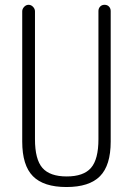

<svg xmlns="http://www.w3.org/2000/svg" viewBox="-20 -750 540 780"><path d="M70.3 -174.8V-704.1Q70.3 -713.9 78.1 -722.2Q85.9 -730.5 96.2 -730.5Q106.4 -730.5 114.3 -722.2Q122.1 -713.9 122.1 -704.1V-184.6Q122.1 -102.5 152.3 -67.9Q182.6 -33.2 251 -33.2Q319.3 -33.2 349.6 -67.9Q379.9 -102.5 379.9 -184.6V-705.1Q379.9 -715.8 386.7 -723.1Q393.6 -730.5 404.8 -730.5Q416 -730.5 422.9 -723.1Q429.7 -715.8 429.7 -705.1V-174.8Q429.7 -78.1 386.2 -34.2Q342.8 9.8 250 9.8Q157.2 9.8 113.8 -34.2Q70.3 -78.1 70.3 -174.8Z"/></svg>

Font: Rounded Mgen+ 1mn light
Style: Regular
Weight: 200
Designer: [Source Han Sans]
Ryoko NISHIZUKA  (kana & ideographs); Paul D. Hunt (Latin, Greek & Cyrillic); Wenlong ZHANG  (bopomofo
Version: Version 1.059.20150602